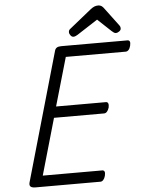

<svg xmlns="http://www.w3.org/2000/svg" viewBox="-75 -1325 1046 1384"><g transform="rotate(-5 448.0 -633.5)"><path d="M124 0Q100 0 89.5 -9Q79 -18 85 -40L351 -970Q355 -984 366 -991Q377 -998 398 -998H878Q889 -998 893.5 -988.5Q898 -979 893 -958Q888 -938 878.5 -928Q869 -918 858 -918H424L323 -568H684Q695 -568 699.5 -558Q704 -548 700 -528Q694 -508 684.5 -498Q675 -488 664 -488H301L184 -80H614Q626 -80 630.5 -70.5Q635 -61 630 -40Q625 -21 615.5 -10.5Q606 0 595 0ZM492 -1058Q480 -1058 471 -1070Q462 -1082 462 -1093Q462 -1102 465 -1107Q468 -1112 473 -1116L632 -1244Q647 -1256 660 -1261.5Q673 -1267 689 -1267Q703 -1267 713 -1260Q723 -1253 731 -1241L829 -1110Q834 -1103 835 -1098Q836 -1093 836 -1088Q836 -1076 823 -1067Q810 -1058 800 -1058Q791 -1058 784 -1063Q777 -1068 769 -1075L672 -1166L522 -1069Q515 -1065 507.5 -1061.5Q500 -1058 492 -1058Z"/></g></svg>

Font: Playwrite AU QLD
Style: Regular
Weight: 400
Designer: Veronika Burian, José Scaglione
Foundry: TypeTogether
Version: Version 1.002